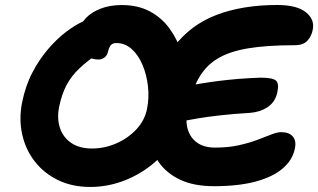

<svg xmlns="http://www.w3.org/2000/svg" viewBox="-20 -731 1261 761"><path d="M337.8 10Q266 10 210.2 -17.1Q154.4 -44.2 117.9 -91Q81.4 -137.8 68 -198.1Q54.6 -258.4 67.4 -324Q80.6 -390.6 108.4 -443.6Q136.2 -496.6 171 -536.9Q205.8 -577.2 240.9 -603.9Q276 -630.6 305.4 -644.2Q334.8 -657.8 351.2 -657.8Q377.2 -657.8 388.9 -649.8Q400.6 -641.8 408.6 -626Q417 -611.6 416.5 -592.9Q416 -574.2 407.3 -556.3Q398.6 -538.4 381 -527Q329 -492.4 295.6 -460.8Q262.2 -429.2 243.3 -392.9Q224.4 -356.6 214 -306Q205.2 -259.6 218.1 -222.5Q231 -185.4 263.2 -163.9Q295.4 -142.4 344.4 -142.4Q394.6 -142.4 441.3 -162.8Q488 -183.2 521.1 -219Q554.2 -254.8 562.8 -300Q571.6 -343.4 566.5 -388.9Q561.4 -434.4 545 -473.5Q528.6 -512.6 502.1 -536.5Q475.6 -560.4 441.2 -560.4Q425.6 -560.4 418.8 -551.4Q412 -542.4 408.6 -528Q405.4 -511.6 394.4 -503.3Q383.4 -495 371 -495Q346 -495 325.3 -507.6Q304.6 -520.2 294.7 -545.1Q284.8 -570 291.8 -606.4Q298 -635.8 320.3 -659.3Q342.6 -682.8 379.1 -696.9Q415.6 -711 462.8 -711Q526.2 -711 573.2 -686.2Q620.2 -661.4 651.8 -618.2Q683.4 -575 700.3 -520Q717.2 -465 719.4 -403.8Q721.6 -342.6 709.2 -282Q696.2 -218.4 661 -165Q625.8 -111.6 574.5 -72.4Q523.2 -33.2 462.6 -11.6Q402 10 337.8 10ZM683.4 -246.2Q659.6 -241.2 648.9 -250.8Q638.2 -260.4 636.7 -279.9Q635.2 -299.4 639.6 -322Q645 -345.6 667.3 -364.1Q689.6 -382.6 718.6 -389.2Q747.4 -395.2 779.3 -400.4Q811.2 -405.6 847.3 -410.2Q883.4 -414.8 924.4 -418.2Q965.4 -421.6 1012.6 -423.2Q1060.4 -423.2 1073.6 -411.8Q1086.8 -400.4 1079.2 -365.2Q1071 -326.4 1040.6 -306.4Q1010.2 -286.4 970.2 -283.6Q907.2 -279.8 855.9 -274.2Q804.6 -268.6 762 -261.4Q719.4 -254.2 683.4 -246.2ZM828.4 7Q748 7 693.4 -19Q638.8 -45 608.2 -89.9Q577.6 -134.8 569.3 -192.1Q561 -249.4 573.2 -311.2Q602.6 -457.4 668.8 -545Q735 -632.6 838.2 -671.9Q941.4 -711.2 1078.4 -711.2Q1156.2 -711.2 1192.1 -682.7Q1228 -654.2 1219.6 -613.4Q1215 -587.8 1198.5 -569.8Q1182 -551.8 1148.4 -551.8Q1038 -551.8 963.3 -539.4Q888.6 -527 841.2 -498Q793.8 -469 766.1 -418.5Q738.4 -368 723 -291.8Q714.4 -250.4 724.6 -217.3Q734.8 -184.2 762 -165.1Q789.2 -146 832.2 -146Q885 -146 926.5 -155.3Q968 -164.6 1000 -176.6Q1032 -188.6 1055.2 -197.9Q1078.4 -207.2 1094.4 -207.2Q1126.2 -207.2 1140.8 -189.6Q1155.4 -172 1148.6 -141.6Q1139.8 -97 1100.7 -63.4Q1061.6 -29.8 993.2 -11.4Q924.8 7 828.4 7Z"/></svg>

Font: Shantell Sans Light
Style: Italic
Weight: 300
Italic angle: -11°
Designer: Stephen Nixon, Anya Danilova, Shantell Martin
Foundry: Arrow Type
Version: Version 1.008;[ac192a2d6]